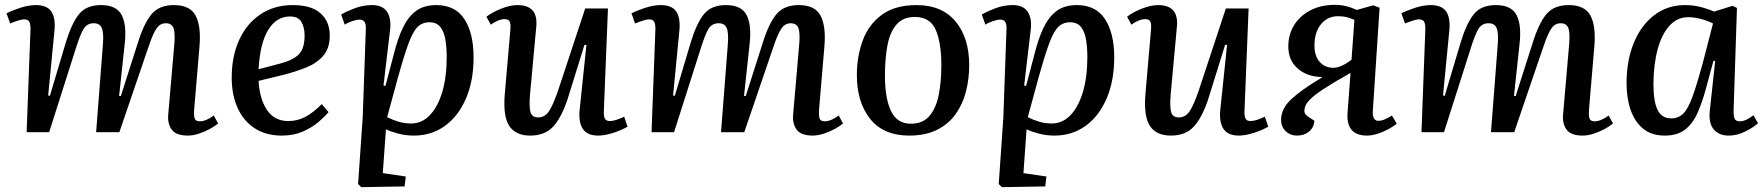

<svg xmlns="http://www.w3.org/2000/svg" viewBox="-20 -546 7282 793"><path d="M405 -362Q409 -410 400.5 -430Q392 -450 367 -450Q339 -450 324.5 -425.5Q310 -401 290 -336L183 0H90L106 -427Q106 -448 100.5 -457Q95 -466 79 -466Q64 -466 22 -449L7 -491Q26 -501 61.5 -513Q97 -525 128 -525Q174 -525 192 -498.5Q210 -472 205 -420L179 -152L186 -150L251 -368Q275 -448 305.5 -486.5Q336 -525 397 -525Q461 -525 482.5 -484Q504 -443 495 -364L472 -150L479 -149L549 -368Q574 -449 605.5 -487Q637 -525 698 -525Q765 -525 788 -481.5Q811 -438 804 -355L782 -95Q780 -66 784.5 -55.5Q789 -45 805 -45Q831 -45 863 -69L881 -36Q868 -25 847 -13.5Q826 -2 801.5 6Q777 14 756 14Q707 14 689 -11Q671 -36 675 -75L700 -364Q704 -413 696 -431.5Q688 -450 665 -450Q650 -450 638.5 -441.5Q627 -433 615 -408Q603 -383 587 -334L473 0H377Z M1189 -525Q1267 -525 1304.5 -490.5Q1342 -456 1342 -400Q1342 -346 1314.5 -315Q1287 -284 1244 -267Q1201 -250 1155 -238L1048 -212Q1052 -138 1082.5 -92Q1113 -46 1171 -46Q1208 -46 1240.5 -63Q1273 -80 1309 -116L1337 -83Q1323 -66 1296.5 -43Q1270 -20 1231.5 -3Q1193 14 1144 14Q1078 14 1031.5 -16.5Q985 -47 961 -101Q937 -155 937 -225Q937 -314 968 -381.5Q999 -449 1056 -487Q1113 -525 1189 -525ZM1238 -399Q1238 -434 1224.5 -456Q1211 -478 1178 -478Q1122 -478 1088 -423Q1054 -368 1048 -260L1139 -284Q1189 -297 1213.5 -321Q1238 -345 1238 -399Z M1491 -426Q1493 -465 1466 -465Q1453 -465 1434 -458.5Q1415 -452 1404 -444L1389 -486Q1411 -499 1445.5 -512Q1480 -525 1517 -525Q1560 -525 1578.5 -497.5Q1597 -470 1591 -422L1564 -193L1572 -191L1607 -324Q1623 -388 1644.5 -432.5Q1666 -477 1698.5 -501Q1731 -525 1782 -525Q1860 -525 1898 -467Q1936 -409 1936 -309Q1936 -212 1904.5 -139Q1873 -66 1817.5 -26Q1762 14 1689 14Q1655 14 1623.5 5.5Q1592 -3 1574 -12L1561 169L1656 183L1651 224L1472 227L1459 214L1478 -60ZM1754 -454Q1724 -454 1704.5 -434.5Q1685 -415 1666.5 -364.5Q1648 -314 1622 -220L1579 -62Q1601 -51 1625.5 -43.5Q1650 -36 1678 -36Q1723 -36 1756 -71Q1789 -106 1807 -167.5Q1825 -229 1825 -310Q1825 -347 1820 -380Q1815 -413 1799.5 -433.5Q1784 -454 1754 -454Z M1989 -477Q2012 -495 2049.5 -510Q2087 -525 2117 -525Q2203 -525 2195 -437L2169 -155Q2165 -105 2171 -83Q2177 -61 2203 -61Q2229 -61 2246 -84.5Q2263 -108 2285 -172L2397 -511H2491L2474 -87Q2473 -65 2478.5 -55.5Q2484 -46 2499 -46Q2511 -46 2526 -51Q2541 -56 2558 -64L2572 -23Q2549 -9 2513.5 2.5Q2478 14 2451 14Q2405 14 2387 -14Q2369 -42 2374 -92L2402 -360L2394 -361L2325 -139Q2300 -62 2265.5 -24Q2231 14 2170 14Q2109 14 2083 -26.5Q2057 -67 2065 -159L2088 -424Q2090 -449 2084.5 -458Q2079 -467 2064 -467Q2051 -467 2035.5 -460.5Q2020 -454 2007 -444Z M2986 -362Q2990 -410 2981.5 -430Q2973 -450 2948 -450Q2920 -450 2905.5 -425.5Q2891 -401 2871 -336L2764 0H2671L2687 -427Q2687 -448 2681.5 -457Q2676 -466 2660 -466Q2645 -466 2603 -449L2588 -491Q2607 -501 2642.5 -513Q2678 -525 2709 -525Q2755 -525 2773 -498.5Q2791 -472 2786 -420L2760 -152L2767 -150L2832 -368Q2856 -448 2886.5 -486.5Q2917 -525 2978 -525Q3042 -525 3063.5 -484Q3085 -443 3076 -364L3053 -150L3060 -149L3130 -368Q3155 -449 3186.5 -487Q3218 -525 3279 -525Q3346 -525 3369 -481.5Q3392 -438 3385 -355L3363 -95Q3361 -66 3365.5 -55.5Q3370 -45 3386 -45Q3412 -45 3444 -69L3462 -36Q3449 -25 3428 -13.5Q3407 -2 3382.5 6Q3358 14 3337 14Q3288 14 3270 -11Q3252 -36 3256 -75L3281 -364Q3285 -413 3277 -431.5Q3269 -450 3246 -450Q3231 -450 3219.5 -441.5Q3208 -433 3196 -408Q3184 -383 3168 -334L3054 0H2958Z M3735 14Q3629 14 3574 -55Q3519 -124 3519 -236Q3519 -312 3543 -378Q3567 -444 3621.5 -484.5Q3676 -525 3766 -525Q3870 -525 3926.5 -457.5Q3983 -390 3983 -277Q3983 -220 3969.5 -167.5Q3956 -115 3926.5 -74Q3897 -33 3849.5 -9.5Q3802 14 3735 14ZM3742 -35Q3792 -35 3819.5 -68Q3847 -101 3857.5 -156Q3868 -211 3868 -277Q3868 -368 3845 -422Q3822 -476 3758 -476Q3710 -476 3683 -445Q3656 -414 3645.5 -359.5Q3635 -305 3635 -233Q3635 -140 3660 -87.5Q3685 -35 3742 -35Z M4137 -426Q4139 -465 4112 -465Q4099 -465 4080 -458.5Q4061 -452 4050 -444L4035 -486Q4057 -499 4091.5 -512Q4126 -525 4163 -525Q4206 -525 4224.5 -497.5Q4243 -470 4237 -422L4210 -193L4218 -191L4253 -324Q4269 -388 4290.5 -432.5Q4312 -477 4344.5 -501Q4377 -525 4428 -525Q4506 -525 4544 -467Q4582 -409 4582 -309Q4582 -212 4550.5 -139Q4519 -66 4463.5 -26Q4408 14 4335 14Q4301 14 4269.5 5.5Q4238 -3 4220 -12L4207 169L4302 183L4297 224L4118 227L4105 214L4124 -60ZM4400 -454Q4370 -454 4350.5 -434.5Q4331 -415 4312.5 -364.5Q4294 -314 4268 -220L4225 -62Q4247 -51 4271.5 -43.5Q4296 -36 4324 -36Q4369 -36 4402 -71Q4435 -106 4453 -167.5Q4471 -229 4471 -310Q4471 -347 4466 -380Q4461 -413 4445.5 -433.5Q4430 -454 4400 -454Z M4635 -477Q4658 -495 4695.5 -510Q4733 -525 4763 -525Q4849 -525 4841 -437L4815 -155Q4811 -105 4817 -83Q4823 -61 4849 -61Q4875 -61 4892 -84.5Q4909 -108 4931 -172L5043 -511H5137L5120 -87Q5119 -65 5124.5 -55.5Q5130 -46 5145 -46Q5157 -46 5172 -51Q5187 -56 5204 -64L5218 -23Q5195 -9 5159.5 2.5Q5124 14 5097 14Q5051 14 5033 -14Q5015 -42 5020 -92L5048 -360L5040 -361L4971 -139Q4946 -62 4911.5 -24Q4877 14 4816 14Q4755 14 4729 -26.5Q4703 -67 4711 -159L4734 -424Q4736 -449 4730.5 -458Q4725 -467 4710 -467Q4697 -467 4681.5 -460.5Q4666 -454 4653 -444Z M5558 -245Q5489 -206 5447.5 -179Q5406 -152 5387.5 -132Q5369 -112 5368 -94Q5364 -77 5383 -64L5409 -47Q5406 -18 5386 -2Q5366 14 5337 14Q5309 14 5290 -4.5Q5271 -23 5271 -50Q5271 -97 5313.5 -136.5Q5356 -176 5437 -224L5441 -228Q5381 -228 5341 -262Q5301 -296 5301 -354Q5301 -403 5324.5 -441.5Q5348 -480 5391.5 -503Q5435 -526 5494 -526Q5519 -526 5540.5 -520.5Q5562 -515 5584 -505L5652 -524L5678 -514L5650 -87Q5648 -47 5673 -47Q5686 -47 5699.5 -53Q5713 -59 5729 -69L5749 -35Q5725 -16 5690 -1Q5655 14 5626 14Q5537 14 5546 -85ZM5574 -464Q5555 -472 5540.5 -475.5Q5526 -479 5506 -479Q5463 -479 5436 -446Q5409 -413 5409 -357Q5409 -315 5430.5 -290.5Q5452 -266 5487 -266Q5518 -266 5562 -299Z M6166 -362Q6170 -410 6161.5 -430Q6153 -450 6128 -450Q6100 -450 6085.5 -425.5Q6071 -401 6051 -336L5944 0H5851L5867 -427Q5867 -448 5861.5 -457Q5856 -466 5840 -466Q5825 -466 5783 -449L5768 -491Q5787 -501 5822.5 -513Q5858 -525 5889 -525Q5935 -525 5953 -498.5Q5971 -472 5966 -420L5940 -152L5947 -150L6012 -368Q6036 -448 6066.5 -486.5Q6097 -525 6158 -525Q6222 -525 6243.5 -484Q6265 -443 6256 -364L6233 -150L6240 -149L6310 -368Q6335 -449 6366.5 -487Q6398 -525 6459 -525Q6526 -525 6549 -481.5Q6572 -438 6565 -355L6543 -95Q6541 -66 6545.5 -55.5Q6550 -45 6566 -45Q6592 -45 6624 -69L6642 -36Q6629 -25 6608 -13.5Q6587 -2 6562.5 6Q6538 14 6517 14Q6468 14 6450 -11Q6432 -36 6436 -75L6461 -364Q6465 -413 6457 -431.5Q6449 -450 6426 -450Q6411 -450 6399.5 -441.5Q6388 -433 6376 -408Q6364 -383 6348 -334L6234 0H6138Z M7140 -87Q7140 -64 7145 -54.5Q7150 -45 7166 -45Q7179 -45 7193.5 -52Q7208 -59 7222 -70L7241 -37Q7224 -21 7189.5 -3.5Q7155 14 7121 14Q7078 14 7057 -13Q7036 -40 7042 -90L7064 -294L7057 -295L7028 -188Q7012 -127 6992 -81.5Q6972 -36 6940 -11Q6908 14 6856 14Q6801 14 6766.5 -14.5Q6732 -43 6715 -91.5Q6698 -140 6698 -202Q6698 -296 6728 -369Q6758 -442 6812.5 -483.5Q6867 -525 6939 -525Q6976 -525 7008.5 -516Q7041 -507 7059 -498L7136 -522L7154 -513ZM6882 -57Q6912 -57 6932 -76.5Q6952 -96 6970.5 -147Q6989 -198 7015 -294L7055 -449Q7034 -460 7006 -467.5Q6978 -475 6952 -475Q6908 -475 6876 -440.5Q6844 -406 6827 -344.5Q6810 -283 6809 -202Q6809 -126 6826.5 -91.5Q6844 -57 6882 -57Z"/></svg>

Font: Literata 36pt Medium
Style: Italic
Weight: 500
Italic angle: -2°
Designer: Latin by Veronika Burian and Jose Scaglione. Greek by Irene Vlachou. Cyrillic by Vera Evstafieva
Foundry: TypeTogether
Version: Version 3.002